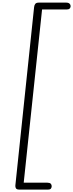

<svg xmlns="http://www.w3.org/2000/svg" viewBox="-20 -1274 574 1506"><path d="M130.5 213Q112 213 105.5 203.8Q99 194.5 100.5 180L247.5 -1218.5Q249.5 -1235.5 257.5 -1244.5Q265.5 -1253.5 285.5 -1253.5H497.5Q517 -1253.5 525.5 -1245.2Q534 -1237 534 -1226Q534 -1215 526.8 -1207.2Q519.5 -1199.5 502.5 -1199.5H310L166 159H351.5Q370.5 159 378 167Q385.5 175 385.5 186Q385.5 197 379.5 205Q373.5 213 356.5 213Z"/></svg>

Font: Edu SA Hand
Style: Regular
Weight: 400
Designer: Tina and Corey Anderson, Eben Sorkin, Mirko Velimirovic
Foundry: Google for Education
Version: Version 2.000